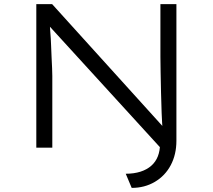

<svg xmlns="http://www.w3.org/2000/svg" viewBox="-20 -720 1037 936"><path d="M622 196 593 127Q633 127 664.5 117Q696 107 717.5 88Q739 69 749.5 42Q760 15 760 -18V-51L771 10L214 -600L222 -610Q223 -588 225.5 -559.5Q228 -531 229 -500Q230 -469 231.5 -440Q233 -411 234 -387.5Q235 -364 235 -350V0H157V-700H234L786 -90L773 -82Q770 -120 768 -169Q766 -218 765 -269Q764 -320 763 -366Q762 -412 762 -443V-700H840V-34Q840 33 812.5 85Q785 137 735 166.5Q685 196 622 196Z"/></svg>

Font: Lexend Mega Light
Style: Regular
Weight: 300
Version: Version 1.007